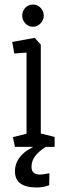

<svg xmlns="http://www.w3.org/2000/svg" viewBox="-20 -648 289 847"><path d="M46 0 37 -43 97 -58V-416L43 -412L34 -463L133 -481L160 -451V-59L221 -44V0ZM126 -530Q105 -530 91.5 -545Q78 -560 78 -579Q78 -599 91.5 -613.5Q105 -628 126 -628Q145 -628 159 -613.5Q173 -599 173 -579Q173 -560 159 -545Q145 -530 126 -530ZM142 179Q46 179 46 108Q46 70 71.5 40.5Q97 11 149 -10L183 -1Q149 21 134 42Q119 63 119 88Q119 122 155 122Q174 122 198 116L197 169Q172 179 142 179Z"/></svg>

Font: Kreon Light Light
Style: Regular
Weight: 300
Version: Version 2.002